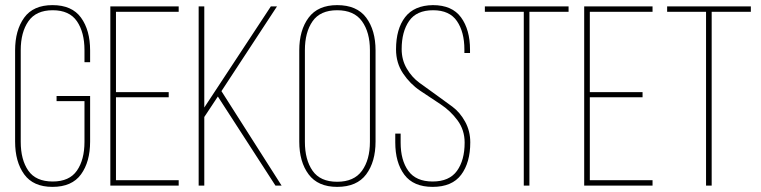

<svg xmlns="http://www.w3.org/2000/svg" viewBox="-20 -725 2974 750"><path d="M185 -705Q261 -705 296.5 -656Q332 -607 332 -528V-482H310V-529Q310 -599 280.5 -642Q251 -685 186 -685Q121 -685 91 -642Q61 -599 61 -529V-171Q61 -101 90.5 -58.5Q120 -16 186 -16Q251 -16 280.5 -58.5Q310 -101 310 -171V-330H201V-350H332V-172Q332 -93 296.5 -44Q261 5 185 5Q110 5 74.5 -44Q39 -93 39 -172V-528Q39 -607 74.5 -656Q110 -705 185 -705Z M433 -365H639V-345H433V-21H678V0H411V-700H678V-679H433Z M1056 0 831 -348 778 -268V0H756V-700H778V-305L1038 -700H1062L845 -369L1080 0Z M1149 -172V-528Q1149 -607 1185.5 -656Q1222 -705 1297 -705Q1374 -705 1410.5 -656Q1447 -607 1447 -528V-172Q1447 -93 1410.5 -44Q1374 5 1297 5Q1222 5 1185.5 -44Q1149 -93 1149 -172ZM1171 -529V-171Q1171 -101 1201 -58Q1231 -15 1297 -15Q1363 -15 1394 -58Q1425 -101 1425 -171V-529Q1425 -599 1394 -642Q1363 -685 1297 -685Q1231 -685 1201 -642Q1171 -599 1171 -529Z M1671 -705Q1746 -705 1781 -657Q1816 -609 1816 -531V-518H1794V-532Q1794 -600 1765 -642.5Q1736 -685 1672 -685Q1607 -685 1578 -643Q1549 -601 1549 -533Q1549 -491 1569 -457Q1589 -423 1618.5 -401.5Q1648 -380 1683 -355Q1718 -330 1747.5 -308Q1777 -286 1797 -249.5Q1817 -213 1817 -169Q1817 -90 1781.5 -42.5Q1746 5 1670 5Q1595 5 1559.5 -42.5Q1524 -90 1524 -169V-203H1545V-168Q1545 -99 1575 -57.5Q1605 -16 1670 -16Q1735 -16 1765 -57.5Q1795 -99 1795 -168Q1795 -217 1767.5 -254.5Q1740 -292 1700.5 -318Q1661 -344 1621.5 -370.5Q1582 -397 1554.5 -438Q1527 -479 1527 -532Q1527 -612 1562.5 -658Q1598 -704 1671 -705Z M2048 0H2026V-679H1874V-700H2201V-679H2048Z M2284 -365H2490V-345H2284V-21H2529V0H2262V-700H2529V-679H2284Z M2760 0H2738V-679H2586V-700H2913V-679H2760Z"/></svg>

Font: Bebas Neue Light
Style: Regular
Weight: 300
Designer: Ryoichi Tsunekawa
Foundry: Ryoichi Tsunekawa
Version: Version 001.003; ttfautohint (v1.5.65-e2d9)